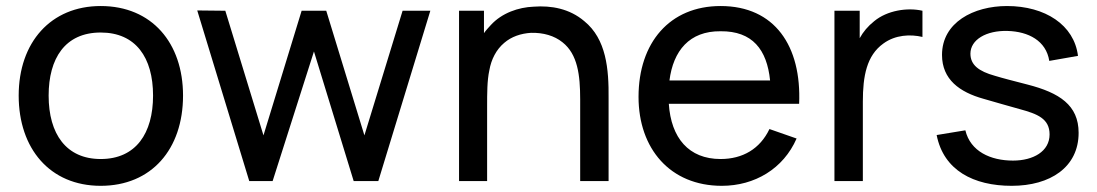

<svg xmlns="http://www.w3.org/2000/svg" viewBox="-20 -598 3624 634"><path d="M312.5 15.6C480.2 15.6 584.4 -105.2 584.4 -282.3C584.4 -456.3 481.3 -578.1 312.5 -578.1C147.9 -578.1 41.7 -458.3 41.7 -282.3C41.7 -107.3 144.8 15.6 312.5 15.6ZM485.4 -282.3C485.4 -158.3 429.2 -72.9 312.5 -72.9C199 -72.9 140.6 -155.2 140.6 -282.3C140.6 -405.2 194.8 -490.6 312.5 -490.6C428.1 -490.6 485.4 -408.3 485.4 -282.3Z M1309.4 -562.5 1183.3 -151 1057.3 -562.5H976L850 -151L724 -562.5L631.3 -563.5L803.1 0H880.2L1016.7 -428.1L1147.9 0H1229.2L1401 -562.5Z M1909.4 -528.1C1860.4 -569.8 1800 -580.2 1742.7 -576C1691.7 -574 1637.5 -555.2 1601 -515.6C1592.7 -506.3 1584.4 -497.9 1578.1 -488.5V-562.5H1495.8V0H1588.5V-245.8V-246.9C1588.5 -289.6 1588.5 -332.3 1595.8 -365.6C1602.1 -402.1 1618.8 -434.4 1644.8 -456.3C1668.8 -477.1 1700 -487.5 1733.3 -489.6C1774 -490.6 1810.4 -480.2 1837.5 -458.3C1887.5 -418.8 1895.8 -350 1895.8 -269.8V0H1989.6V-272.9C1990.6 -369.8 1982.3 -468.8 1909.4 -528.1Z M2188.5 -255.2H2618.8C2627.1 -445.8 2538.5 -578.1 2359.4 -578.1C2191.7 -578.1 2088.5 -457.3 2088.5 -278.1C2088.5 -107.3 2192.7 15.6 2363.5 15.6C2471.9 15.6 2566.7 -40.6 2610.4 -140.6L2520.8 -171.9C2489.6 -106.3 2432.3 -72.9 2359.4 -72.9C2254.2 -72.9 2195.8 -142.7 2188.5 -255.2ZM2359.4 -494.8C2464.6 -495.8 2512.5 -434.4 2522.9 -332.3H2190.6C2203.1 -430.2 2256.3 -495.8 2359.4 -494.8Z M2866.7 -528.1C2845.8 -511.5 2830.2 -492.7 2818.8 -471.9V-562.5H2735.4V0H2829.2V-262.5C2829.2 -346.9 2841.7 -414.6 2896.9 -454.2C2936.5 -483.3 2986.5 -485.4 3026 -476V-562.5C2976 -574 2909.4 -563.5 2866.7 -528.1Z M3539.6 -413.5C3527.1 -515.6 3431.2 -578.1 3305.2 -578.1C3194.8 -578.1 3090.6 -524 3090.6 -416.7C3090.6 -335.4 3149 -293.8 3227.1 -271.9C3268.8 -259.4 3308.3 -249 3347.9 -237.5C3405.2 -221.9 3445.8 -206.3 3445.8 -154.2C3445.8 -97.9 3391.7 -67.7 3325 -67.7C3251 -67.7 3184.4 -97.9 3167.7 -167.7L3072.9 -152.1C3095.8 -35.4 3194.8 15.6 3320.8 15.6C3447.9 15.6 3541.7 -45.8 3541.7 -159.4C3541.7 -251 3478.1 -291.7 3372.9 -318.8C3325 -331.2 3291.7 -339.6 3264.6 -347.9C3212.5 -362.5 3184.4 -383.3 3184.4 -420.8C3184.4 -466.7 3236.5 -497.9 3307.3 -495.8C3376 -493.8 3434.4 -463.5 3444.8 -396.9Z"/></svg>

Font: Manrope3 Medium
Style: Regular
Weight: 500
Width: 4
Designer: Mikhail Sharanda
Foundry: Mikhail Sharanda
Version: Version 3.000;PS 003.000;hotconv 1.0.88;makeotf.lib2.5.64775